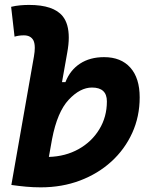

<svg xmlns="http://www.w3.org/2000/svg" viewBox="-20 -763 626 792"><path d="M148.4 9.8Q117.7 9.8 87.9 7.1Q58.1 4.4 27.3 0V-0.5H26.9L120.1 -530.8Q123.5 -550.3 123.5 -565.4Q123.5 -585 117.7 -596.7Q106.4 -617.2 78.6 -617.2Q57.6 -617.2 40 -611.8L25.9 -734.9Q44.4 -739.3 63 -741Q81.5 -742.7 100.1 -742.7Q201.2 -742.7 238.8 -695.8Q263.7 -664.6 263.7 -607.9Q263.7 -580.1 257.3 -545.4L235.8 -424.3H250Q269 -473.6 310.1 -500.5Q351.1 -527.3 409.2 -527.3Q479 -527.3 517.6 -484.1Q556.2 -440.9 556.2 -361.3Q556.2 -282.2 525.4 -214.6Q494.6 -147 439.5 -96.7Q384.3 -46.4 310.1 -18.3Q235.8 9.8 148.4 9.8ZM195.3 -192.4 181.6 -115.7Q250 -117.7 304.2 -147.9Q358.4 -178.2 389.6 -229.5Q420.9 -280.8 420.9 -344.7Q420.9 -401.9 359.4 -401.9Q310.5 -401.9 263.4 -351.6Q216.3 -301.3 194.8 -189.5Z"/></svg>

Font: CaskaydiaCove NFP
Style: Bold Italic
Weight: 700
Italic angle: -10°
Designer: Aaron Bell
Foundry: Saja Typeworks
Version: Version 2111.001; VTT 6.35;Nerd Fonts 3.1.1